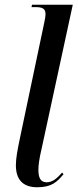

<svg xmlns="http://www.w3.org/2000/svg" viewBox="-20 -780 327 810"><path d="M137 10C198 10 220 -12 248 -45L242 -52C221 -28 202 -11 177 -11C151 -11 142 -30 142 -64C142 -84 146 -112 155 -150L287 -760H115L113 -750H132C168 -750 172 -736 172 -719C172 -712 170 -700 167 -686L63 -192C53 -144 47 -110 47 -83C47 -24 75 10 137 10Z"/></svg>

Font: Noto Serif Display ExtraCondensed Medium
Style: Italic
Weight: 500
Width: 2
Italic angle: -12°
Designer: Monotype Design Team
Foundry: Monotype Imaging Inc.
Version: Version 2.009